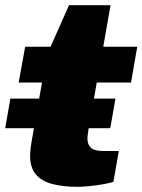

<svg xmlns="http://www.w3.org/2000/svg" viewBox="-20 -708 549 740"><path d="M0 -214 20 -328H425L405 -214ZM278 12Q222 12 181 1Q140 -10 118 -36Q96 -62 96 -108Q96 -119 98 -136Q100 -153 105 -181L142 -390H52L77 -528H175L246 -688H406L378 -528H509L485 -390H353L321 -209Q320 -199 318.5 -190.5Q317 -182 317 -174Q317 -151 330.5 -138.5Q344 -126 379 -126H438L417 -7Q401 -2 375 2.5Q349 7 323 9.5Q297 12 278 12Z"/></svg>

Font: Archivo SemiExpanded Black
Style: Italic
Weight: 900
Width: 6
Italic angle: -10°
Designer: Hector Gatti
Foundry: Omnibus-Type
Version: Version 2.001